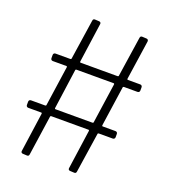

<svg xmlns="http://www.w3.org/2000/svg" viewBox="-124 -766 742 844"><g transform="rotate(20 246.5 -344.0)"><path d="M470 -451V-466C470 -472 466 -476 460 -476H402C400 -476 399 -478 399 -480L426 -664C427 -670 423 -675 417 -675L397 -676C391 -676 388 -674 387 -667L359 -480C359 -477 356 -476 354 -476H181C179 -476 178 -478 178 -480L204 -665C205 -671 201 -675 195 -675L176 -676C170 -676 167 -674 166 -667L138 -480C138 -477 135 -476 133 -476H64C58 -476 54 -472 54 -466V-451C54 -445 58 -441 64 -441H128C130 -441 131 -439 131 -437L104 -250C104 -247 101 -246 99 -246H33C27 -246 23 -242 23 -236V-221C23 -215 27 -211 33 -211H94C96 -211 97 -209 97 -207L71 -23C70 -17 74 -13 80 -13L99 -12C105 -12 108 -14 109 -21L136 -207C136 -210 139 -211 141 -211H315C317 -211 318 -209 318 -207L292 -23C291 -17 295 -13 301 -13L320 -12C326 -12 329 -14 330 -21L358 -207C358 -210 361 -211 363 -211H428C434 -211 438 -215 438 -221V-236C438 -242 434 -246 428 -246H368C366 -246 365 -248 365 -250L392 -437C392 -440 395 -441 397 -441H460C466 -441 470 -445 470 -451ZM320 -246H147C145 -246 144 -248 144 -250L170 -437C170 -440 173 -441 175 -441H349C351 -441 352 -439 352 -437L325 -250C325 -247 322 -246 320 -246Z"/></g></svg>

Font: Barlow Condensed ExtraLight
Style: Regular
Weight: 275
Width: 3
Designer: Jeremy Tribby
Foundry: Tribby Type
Version: Version 1.422;hotconv 1.0.109;makeotfexe 2.5.65596